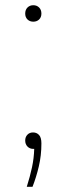

<svg xmlns="http://www.w3.org/2000/svg" viewBox="-20 -565 254 735"><path d="M82.5 150Q95 110.5 102.5 75.5Q110 40.5 111 5H107.5Q94 5 85.2 -4Q76.5 -13 76.5 -27Q76.5 -40.5 84.8 -49.2Q93 -58 106.5 -58Q120.5 -58 129.5 -48.2Q138.5 -38.5 138.5 -16Q138.5 30.5 128.5 72.5Q118.5 114.5 104.5 150ZM107.5 -482Q94 -482 85.2 -490.5Q76.5 -499 76.5 -513Q76.5 -527.5 85.2 -536.2Q94 -545 107.5 -545Q121 -545 129.8 -536.2Q138.5 -527.5 138.5 -513Q138.5 -499 129.8 -490.5Q121 -482 107.5 -482Z"/></svg>

Font: Encode Sans Semi Expanded Thin
Style: Regular
Weight: 100
Width: 6
Designer: Multiple Designers
Foundry: Impallari Type
Version: Version 3.000; ttfautohint (v1.8.3) -l 8 -r 50 -G 200 -x 14 